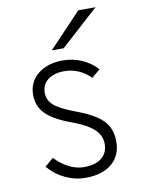

<svg xmlns="http://www.w3.org/2000/svg" viewBox="-84 -790 630 859"><g transform="rotate(-10 230.5 -360.0)"><path d="M235.5 12Q187.5 12 143.2 -9Q99 -30 66.5 -68L105.5 -101.5Q134.5 -70.5 168.5 -53.5Q202.5 -36.5 235.5 -36.5Q288 -36.5 316.5 -59.2Q345 -82 345 -123.5Q345 -149 331.5 -170Q318 -191 288.8 -209.2Q259.5 -227.5 212.5 -244.5Q135 -273.5 101.2 -308.2Q67.5 -343 67.5 -394Q67.5 -451.5 110.8 -487.2Q154 -523 224.5 -523Q270 -523 310.5 -505.5Q351 -488 380 -455.5L342 -423.5Q290 -474.5 223.5 -474.5Q176 -474.5 148.2 -453Q120.5 -431.5 120.5 -394Q120.5 -360.5 146.8 -337.2Q173 -314 243.5 -287.5Q301 -266.5 335 -243.2Q369 -220 383.5 -191.2Q398 -162.5 398 -124.5Q398 -61 354.8 -24.5Q311.5 12 235.5 12ZM184.5 -576 332.5 -732H410.5L238.5 -576Z"/></g></svg>

Font: Overpass ExtraLight
Style: Regular
Weight: 250
Designer: Delve Withrington, Dave Bailey, Thomas Jockin
Foundry: Delve Fonts LLC
Version: Version 4.000